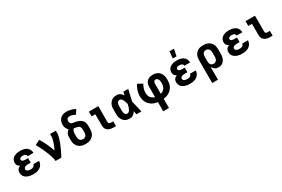

<svg xmlns="http://www.w3.org/2000/svg" viewBox="122 -2182 5607 3821"><g transform="rotate(-30 2925.0 -271.0)"><path d="M298 8Q271 8 244.5 5Q218 2 193 -5.5Q168 -13 144.5 -26.5Q121 -40 104 -59.5Q87 -79 78 -104.5Q69 -130 69 -157Q69 -176 74 -194.5Q79 -213 90.5 -228Q102 -243 118 -253.5Q134 -264 151 -272Q136 -279 123.5 -289Q111 -299 101.5 -312.5Q92 -326 88.5 -342Q85 -358 85 -374Q85 -398 93 -422Q101 -446 117 -464.5Q133 -483 155 -495.5Q177 -508 200.5 -515.5Q224 -523 248.5 -525.5Q273 -528 297 -528Q323 -528 348 -525Q373 -522 397 -513.5Q421 -505 442 -490.5Q463 -476 478 -456Q493 -436 501 -411.5Q509 -387 509 -361V-360H377Q377 -374 369.5 -386.5Q362 -399 350.5 -406Q339 -413 325 -415.5Q311 -418 297 -418Q284 -418 271.5 -416.5Q259 -415 247 -410Q235 -405 226 -395Q217 -385 217 -372Q217 -358 226 -347.5Q235 -337 247.5 -331.5Q260 -326 273.5 -324.5Q287 -323 300 -323H364V-218H300Q289 -218 278.5 -217Q268 -216 257.5 -214Q247 -212 237 -207.5Q227 -203 218.5 -196.5Q210 -190 205.5 -180Q201 -170 201 -159Q201 -148 205.5 -138.5Q210 -129 218.5 -122.5Q227 -116 236.5 -112Q246 -108 256 -106Q266 -104 276.5 -103Q287 -102 298 -102Q314 -102 330 -104.5Q346 -107 360 -115Q374 -123 383.5 -136.5Q393 -150 393 -166H525Q525 -139 516 -113.5Q507 -88 490.5 -66.5Q474 -45 451.5 -30.5Q429 -16 403.5 -7Q378 2 351.5 5Q325 8 298 8Z M809 0Q809 -25 803 -50Q797 -75 789.5 -99.5Q782 -124 774 -148Q766 -172 756.5 -195.5Q747 -219 737.5 -242.5Q728 -266 717.5 -289.5Q707 -313 696 -336Q685 -359 673.5 -381.5Q662 -404 650 -426.5Q638 -449 625 -471L738 -528Q786 -449 825.5 -364Q865 -279 896 -191Q912 -224 926 -257.5Q940 -291 952.5 -325.5Q965 -360 974 -395.5Q983 -431 983 -468V-520H1115V-468Q1115 -437 1108.5 -406Q1102 -375 1093 -345Q1084 -315 1073 -285.5Q1062 -256 1050 -227Q1038 -198 1025 -169Q1012 -140 998.5 -112Q985 -84 970.5 -56Q956 -28 941 0Z M1500 8Q1470 8 1441 3Q1412 -2 1385 -15Q1358 -28 1336.5 -48.5Q1315 -69 1301.5 -95.5Q1288 -122 1282.5 -151Q1277 -180 1277 -210V-273Q1277 -294 1280.5 -315Q1284 -336 1293.5 -355Q1303 -374 1317.5 -390Q1332 -406 1350 -417Q1334 -429 1322.5 -445Q1311 -461 1303.5 -479Q1296 -497 1292.5 -516.5Q1289 -536 1289 -555Q1289 -581 1295 -606Q1301 -631 1313 -653.5Q1325 -676 1344 -694Q1363 -712 1386.5 -723Q1410 -734 1435 -738.5Q1460 -743 1486 -743Q1537 -743 1587 -729Q1637 -715 1683 -692L1622 -594Q1607 -602 1592 -608.5Q1577 -615 1561.5 -620.5Q1546 -626 1529.5 -629.5Q1513 -633 1497 -633Q1481 -633 1466 -628.5Q1451 -624 1440.5 -613Q1430 -602 1425.5 -587Q1421 -572 1421 -557Q1421 -538 1430 -519.5Q1439 -501 1456.5 -493Q1474 -485 1494 -483Q1514 -481 1533 -477Q1552 -473 1571 -468Q1590 -463 1608.5 -456Q1627 -449 1644 -439.5Q1661 -430 1675 -416Q1689 -402 1699 -385.5Q1709 -369 1714.5 -350Q1720 -331 1721.5 -311.5Q1723 -292 1723 -273V-210Q1723 -180 1717.5 -151Q1712 -122 1698.5 -95.5Q1685 -69 1663.5 -48.5Q1642 -28 1615 -15Q1588 -2 1559 3Q1530 8 1500 8ZM1500 -102Q1520 -102 1539 -110Q1558 -118 1570 -134Q1582 -150 1586.5 -170Q1591 -190 1591 -210V-273Q1591 -290 1587.5 -307Q1584 -324 1573 -337.5Q1562 -351 1546 -358.5Q1530 -366 1513.5 -369.5Q1497 -373 1479.5 -375.5Q1462 -378 1445 -381Q1434 -371 1427 -358Q1420 -345 1416 -331Q1412 -317 1410.5 -302Q1409 -287 1409 -273V-210Q1409 -190 1413.5 -170Q1418 -150 1430 -134Q1442 -118 1461 -110Q1480 -102 1500 -102Z M2140 0Q2118 0 2095.5 -3Q2073 -6 2052 -13.5Q2031 -21 2012.5 -34.5Q1994 -48 1981.5 -66.5Q1969 -85 1964 -107Q1959 -129 1959 -152V-410H1874V-520H2091V-152Q2091 -142 2094.5 -133.5Q2098 -125 2105.5 -119.5Q2113 -114 2122 -112Q2131 -110 2140 -110H2197V0Z M2516 8Q2488 8 2460.5 2.5Q2433 -3 2409 -17.5Q2385 -32 2367 -54Q2349 -76 2338 -101.5Q2327 -127 2323 -154.5Q2319 -182 2319 -210V-310Q2319 -338 2323 -365.5Q2327 -393 2338 -418.5Q2349 -444 2367 -466Q2385 -488 2409 -502.5Q2433 -517 2460.5 -522.5Q2488 -528 2516 -528Q2537 -528 2557.5 -522Q2578 -516 2595.5 -504Q2613 -492 2626.5 -476Q2640 -460 2651 -442Q2655 -461 2658 -480.5Q2661 -500 2665 -520H2779Q2764 -456 2749.5 -391.5Q2735 -327 2719 -263Q2736 -198 2750.5 -132Q2765 -66 2781 0H2667Q2663 -20 2659.5 -40.5Q2656 -61 2653 -82Q2642 -63 2628 -46.5Q2614 -30 2596.5 -17.5Q2579 -5 2558 1.5Q2537 8 2516 8ZM2516 -102Q2533 -102 2548 -111.5Q2563 -121 2573 -135Q2583 -149 2589.5 -165Q2596 -181 2601.5 -197Q2607 -213 2611.5 -229.5Q2616 -246 2620 -263Q2616 -279 2611.5 -295Q2607 -311 2601.5 -327Q2596 -343 2589 -358.5Q2582 -374 2572 -387Q2562 -400 2547 -409Q2532 -418 2516 -418Q2504 -418 2493 -413Q2482 -408 2474.5 -399Q2467 -390 2462.5 -379Q2458 -368 2455.5 -356.5Q2453 -345 2452 -333.5Q2451 -322 2451 -310V-210Q2451 -198 2452 -186.5Q2453 -175 2455.5 -163.5Q2458 -152 2462.5 -141Q2467 -130 2474.5 -121Q2482 -112 2493 -107Q2504 -102 2516 -102Z M3159 215V4Q3124 0 3090.5 -10.5Q3057 -21 3027.5 -39.5Q2998 -58 2973.5 -84Q2949 -110 2933.5 -141.5Q2918 -173 2911 -207.5Q2904 -242 2904 -277Q2904 -309 2909.5 -341Q2915 -373 2924.5 -404Q2934 -435 2948.5 -464Q2963 -493 2981 -520L3091 -460Q3066 -419 3051 -373Q3036 -327 3036 -279Q3036 -251 3043 -223Q3050 -195 3066.5 -172Q3083 -149 3107.5 -133Q3132 -117 3159 -110V-343Q3159 -367 3163.5 -391Q3168 -415 3179.5 -436.5Q3191 -458 3209 -475Q3227 -492 3248.5 -502Q3270 -512 3294.5 -516Q3319 -520 3343 -520Q3372 -520 3401 -513.5Q3430 -507 3454.5 -491.5Q3479 -476 3497.5 -453Q3516 -430 3527 -403Q3538 -376 3542 -347Q3546 -318 3546 -289Q3546 -253 3540.5 -217Q3535 -181 3520 -148.5Q3505 -116 3480.5 -88.5Q3456 -61 3426 -41.5Q3396 -22 3361.5 -11Q3327 0 3291 4V215ZM3291 -110Q3320 -117 3344.5 -134.5Q3369 -152 3385.5 -176.5Q3402 -201 3408 -230.5Q3414 -260 3414 -290Q3414 -303 3413 -316Q3412 -329 3409 -341.5Q3406 -354 3401 -366Q3396 -378 3388 -388Q3380 -398 3368 -404Q3356 -410 3343 -410Q3331 -410 3320 -404.5Q3309 -399 3302.5 -389Q3296 -379 3293.5 -367Q3291 -355 3291 -343Z M3898 8Q3871 8 3844.5 5Q3818 2 3793 -5.5Q3768 -13 3744.5 -26.5Q3721 -40 3704 -59.5Q3687 -79 3678 -104.5Q3669 -130 3669 -157Q3669 -176 3674 -194.5Q3679 -213 3690.5 -228Q3702 -243 3718 -253.5Q3734 -264 3751 -272Q3736 -279 3723.5 -289Q3711 -299 3701.5 -312.5Q3692 -326 3688.5 -342Q3685 -358 3685 -374Q3685 -398 3693 -422Q3701 -446 3717 -464.5Q3733 -483 3755 -495.5Q3777 -508 3800.5 -515.5Q3824 -523 3848.5 -525.5Q3873 -528 3897 -528Q3923 -528 3948 -525Q3973 -522 3997 -513.5Q4021 -505 4042 -490.5Q4063 -476 4078 -456Q4093 -436 4101 -411.5Q4109 -387 4109 -361V-360H3977Q3977 -374 3969.5 -386.5Q3962 -399 3950.5 -406Q3939 -413 3925 -415.5Q3911 -418 3897 -418Q3884 -418 3871.5 -416.5Q3859 -415 3847 -410Q3835 -405 3826 -395Q3817 -385 3817 -372Q3817 -358 3826 -347.5Q3835 -337 3847.5 -331.5Q3860 -326 3873.5 -324.5Q3887 -323 3900 -323H3964V-218H3900Q3889 -218 3878.5 -217Q3868 -216 3857.5 -214Q3847 -212 3837 -207.5Q3827 -203 3818.5 -196.5Q3810 -190 3805.5 -180Q3801 -170 3801 -159Q3801 -148 3805.5 -138.5Q3810 -129 3818.5 -122.5Q3827 -116 3836.5 -112Q3846 -108 3856 -106Q3866 -104 3876.5 -103Q3887 -102 3898 -102Q3914 -102 3930 -104.5Q3946 -107 3960 -115Q3974 -123 3983.5 -136.5Q3993 -150 3993 -166H4125Q4125 -139 4116 -113.5Q4107 -88 4090.5 -66.5Q4074 -45 4051.5 -30.5Q4029 -16 4003.5 -7Q3978 2 3951.5 5Q3925 8 3898 8ZM3850 -600 3863 -757H3967L3935 -600Z M4285 215V-310Q4285 -339 4290 -368Q4295 -397 4308 -423Q4321 -449 4341.5 -470Q4362 -491 4388 -504.5Q4414 -518 4443 -523Q4472 -528 4501 -528Q4530 -528 4559.5 -523Q4589 -518 4615.5 -505Q4642 -492 4663.5 -471Q4685 -450 4698.5 -424Q4712 -398 4717.5 -369Q4723 -340 4723 -310V-210Q4723 -184 4720 -158Q4717 -132 4709 -107.5Q4701 -83 4687 -61Q4673 -39 4652.5 -23Q4632 -7 4606.5 0.5Q4581 8 4555 8Q4533 8 4511.5 3Q4490 -2 4472 -14.5Q4454 -27 4440 -44.5Q4426 -62 4417 -82V215ZM4501 -102Q4521 -102 4539.5 -110.5Q4558 -119 4570 -135Q4582 -151 4586.5 -170.5Q4591 -190 4591 -210V-310Q4591 -330 4586.5 -349.5Q4582 -369 4570.5 -385Q4559 -401 4540 -409.5Q4521 -418 4501 -418Q4482 -418 4464 -409Q4446 -400 4435.5 -384Q4425 -368 4421 -348.5Q4417 -329 4417 -310V-210Q4417 -191 4420.5 -171.5Q4424 -152 4435 -136Q4446 -120 4464 -111Q4482 -102 4501 -102Z M5098 8Q5071 8 5044.5 5Q5018 2 4993 -5.5Q4968 -13 4944.5 -26.5Q4921 -40 4904 -59.5Q4887 -79 4878 -104.5Q4869 -130 4869 -157Q4869 -176 4874 -194.5Q4879 -213 4890.5 -228Q4902 -243 4918 -253.5Q4934 -264 4951 -272Q4936 -279 4923.5 -289Q4911 -299 4901.5 -312.5Q4892 -326 4888.5 -342Q4885 -358 4885 -374Q4885 -398 4893 -422Q4901 -446 4917 -464.5Q4933 -483 4955 -495.5Q4977 -508 5000.5 -515.5Q5024 -523 5048.5 -525.5Q5073 -528 5097 -528Q5123 -528 5148 -525Q5173 -522 5197 -513.5Q5221 -505 5242 -490.5Q5263 -476 5278 -456Q5293 -436 5301 -411.5Q5309 -387 5309 -361V-360H5177Q5177 -374 5169.5 -386.5Q5162 -399 5150.5 -406Q5139 -413 5125 -415.5Q5111 -418 5097 -418Q5084 -418 5071.5 -416.5Q5059 -415 5047 -410Q5035 -405 5026 -395Q5017 -385 5017 -372Q5017 -358 5026 -347.5Q5035 -337 5047.5 -331.5Q5060 -326 5073.5 -324.5Q5087 -323 5100 -323H5164V-218H5100Q5089 -218 5078.5 -217Q5068 -216 5057.5 -214Q5047 -212 5037 -207.5Q5027 -203 5018.5 -196.5Q5010 -190 5005.5 -180Q5001 -170 5001 -159Q5001 -148 5005.5 -138.5Q5010 -129 5018.5 -122.5Q5027 -116 5036.5 -112Q5046 -108 5056 -106Q5066 -104 5076.5 -103Q5087 -102 5098 -102Q5114 -102 5130 -104.5Q5146 -107 5160 -115Q5174 -123 5183.5 -136.5Q5193 -150 5193 -166H5325Q5325 -139 5316 -113.5Q5307 -88 5290.5 -66.5Q5274 -45 5251.5 -30.5Q5229 -16 5203.5 -7Q5178 2 5151.5 5Q5125 8 5098 8Z M5740 0Q5718 0 5695.5 -3Q5673 -6 5652 -13.5Q5631 -21 5612.5 -34.5Q5594 -48 5581.5 -66.5Q5569 -85 5564 -107Q5559 -129 5559 -152V-410H5474V-520H5691V-152Q5691 -142 5694.5 -133.5Q5698 -125 5705.5 -119.5Q5713 -114 5722 -112Q5731 -110 5740 -110H5797V0Z"/></g></svg>

Font: Iosevka Etoile Extrabold
Style: Regular
Weight: 800
Designer: Belleve Invis
Foundry: Belleve Invis
Version: Version 22.1.2; ttfautohint (v1.8.4)